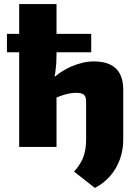

<svg xmlns="http://www.w3.org/2000/svg" viewBox="-20 -720 658 941"><path d="M440 -419Q584 -419 584 -280V-34Q584 15 567.5 61Q551 107 519.5 143Q488 179 445 201L343 121Q378 82 390 45.5Q402 9 402 -34V-223Q402 -246 391.5 -255.5Q381 -265 355 -265Q331 -265 305 -258.5Q279 -252 238 -234L218 -318Q272 -369 329.5 -394Q387 -419 440 -419ZM257 -700V-449Q257 -407 251.5 -368.5Q246 -330 239 -306L257 -293V0H74V-700ZM427 -554V-464H14V-554Z"/></svg>

Font: Exo 2 ExtraBold
Style: Regular
Weight: 800
Designer: Natanael Gama
Foundry: Natanael Gama
Version: Version 2.010